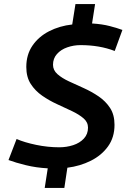

<svg xmlns="http://www.w3.org/2000/svg" viewBox="-20 -824 663 949"><path d="M585 -676 547 -572Q472 -601 378 -601Q344 -601 312.5 -590Q281 -579 261.5 -557Q242 -535 242 -504Q242 -477 264 -457.5Q286 -438 320.5 -422Q355 -406 394 -388.5Q433 -371 467.5 -347.5Q502 -324 524 -290.5Q546 -257 546 -207Q546 -145 514 -100.5Q482 -56 429 -29.5Q376 -3 313 5L298 105H201L216 8Q159 5 108 -7.5Q57 -20 22 -33L62 -137Q101 -120 158.5 -108Q216 -96 273 -96Q309 -96 341.5 -106.5Q374 -117 394.5 -139Q415 -161 415 -193Q415 -220 393 -239Q371 -258 336.5 -274.5Q302 -291 262.5 -309Q223 -327 188.5 -351Q154 -375 132 -409Q110 -443 110 -493Q110 -554 140.5 -598.5Q171 -643 222.5 -669.5Q274 -696 337 -703L353 -804H450L435 -708Q485 -705 523 -695Q561 -685 585 -676Z"/></svg>

Font: Georama SemiBold
Style: Italic
Weight: 600
Italic angle: -9°
Designer: Jean-Baptiste Levee
Foundry: Production Type
Version: Version 1.000